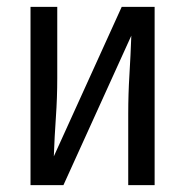

<svg xmlns="http://www.w3.org/2000/svg" viewBox="-20 -540 540 560"><path d="M69 0V-520H147V-312Q147 -255 143 -198Q139 -141 137 -84L335 -520H431V0H354V-208Q354 -265 357.5 -322Q361 -379 363 -436L165 0Z"/></svg>

Font: Iosevka Slab
Style: Regular
Weight: 400
Monospace: yes
Designer: Belleve Invis
Foundry: Belleve Invis
Version: Version 11.2.4; ttfautohint (v1.8.3)